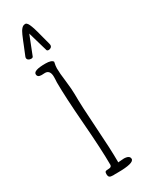

<svg xmlns="http://www.w3.org/2000/svg" viewBox="-262 -1082 891 1136"><g transform="rotate(-30 184.0 -514.0)"><path d="M171.4 -835.4Q173.8 -828.6 184.1 -828.6Q193.4 -828.6 200.2 -834.2Q207 -839.8 207 -849.6Q207 -853.5 205.6 -858.4Q197.8 -886.7 192.9 -906.2L180.2 -954.6Q166 -1005.9 154.8 -1022Q147.9 -1031.7 140.6 -1031.7Q133.3 -1031.7 127 -1029.3Q115.7 -1024.4 104 -1005.4Q96.2 -992.2 80.1 -952.6L70.8 -929.2Q62 -906.2 44.4 -864.3Q42.5 -860.4 42.5 -855Q42.5 -846.2 50 -840.8Q57.6 -835.4 67.9 -835.4Q79.1 -835.4 82 -842.3L132.3 -970.2ZM144.5 -351.1Q159.7 -160.2 159.7 -58.6Q159.7 -42 137.7 -42Q121.6 -42 116.7 -38.3Q111.8 -34.7 111.8 -22.9Q111.8 -6.3 118.7 -1Q125.5 4.4 143.1 4.4Q151.4 4.4 156.7 3.9H172.9Q286.6 3.9 286.6 -25.4Q286.6 -50.3 244.1 -50.3V-49.8Q236.8 -49.8 232.9 -49.3Q223.6 -48.8 217 -48.1Q210.4 -47.4 207.5 -46.9V-53.2Q207.5 -135.7 196.8 -290.5Q186 -444.3 186 -526.9Q186 -558.1 178.7 -618.7Q170.9 -677.7 170.9 -710.4Q170.9 -725.6 176.8 -752.4Q167.5 -769 125.5 -769Q44.9 -769 44.9 -742.7Q44.9 -721.2 73.2 -721.2Q80.1 -721.2 85.4 -721.7L96.2 -722.2Q130.9 -722.2 130.9 -675.3Q130.9 -664.6 130.4 -656.2L129.4 -638.7Q129.4 -542 144.5 -351.1Z"/></g></svg>

Font: Amatica SC
Style: Bold
Weight: 400
Designer: Vernon Adams, Ben Nathan
Foundry: newtypography
Version: Version 2.000